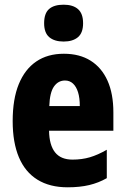

<svg xmlns="http://www.w3.org/2000/svg" viewBox="-20 -788 534 818"><path d="M252 -559Q319 -559 366 -529.5Q413 -500 438 -444.5Q463 -389 463 -309V-231H189Q190 -170 214.5 -139Q239 -108 289 -108Q329 -108 363 -118Q397 -128 435 -150V-29Q400 -9 360 0.5Q320 10 268 10Q192 10 139.5 -22.5Q87 -55 60.5 -118Q34 -181 34 -272Q34 -366 60 -429.5Q86 -493 134.5 -526Q183 -559 252 -559ZM257 -445Q228 -445 210 -419.5Q192 -394 190 -336H320Q320 -371 312.5 -395Q305 -419 291 -432Q277 -445 257 -445ZM251 -768Q291 -768 312.5 -749Q334 -730 334 -689Q334 -648 312 -629.5Q290 -611 251 -611Q212 -611 190 -629.5Q168 -648 168 -689Q168 -731 189 -749.5Q210 -768 251 -768Z"/></svg>

Font: Noto Sans Display Condensed ExtraBold
Style: Regular
Weight: 800
Width: 3
Designer: Monotype Design Team
Foundry: Monotype Imaging Inc.
Version: Version 2.003